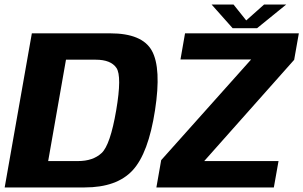

<svg xmlns="http://www.w3.org/2000/svg" viewBox="-32 -821 1328 841"><path d="M-11.5 0H339Q479.5 0 548.8 -74.8Q618 -149.5 647 -338Q675.5 -522.5 633.2 -598.8Q591 -675 450.5 -675H107.5ZM179 -115.5 257 -559.5H387.5Q453.5 -559.5 478 -523.5Q502.5 -487.5 477 -338Q451 -186 413.2 -150.8Q375.5 -115.5 309.5 -115.5ZM653 0H1167.5L1188 -115.5H862.5L1256.5 -559L1277 -675H778.5L758.5 -560.5H1068L674 -119.5ZM987 -697.5H1094L1221.5 -801H1124.5L1046.5 -731.5L991 -801H895Z"/></svg>

Font: Anybody UltraCondensed Thin
Style: Bold Italic
Weight: 700
Italic angle: -10°
Version: Version 1.111